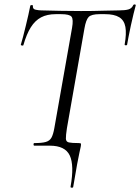

<svg xmlns="http://www.w3.org/2000/svg" viewBox="-20 -673 647 887"><path d="M318 191.4Q317 194.6 311 194.1Q305 193.6 306 189.6Q323.6 90.2 302.2 45.1Q280.8 0 210.4 0H138.8Q134.8 0 134.8 -6Q134.8 -12 138.8 -12Q173.4 -12 191.6 -17.2Q209.8 -22.4 217.9 -37.4Q226 -52.4 231 -81L312.8 -544Q319.8 -583.8 310.5 -595.7Q301.2 -607.6 261.8 -607.6H237.8Q197.8 -607.6 169.9 -592.9Q142 -578.2 122.3 -546.8Q102.6 -515.4 88 -464.4Q87 -461.4 81.1 -462.8Q75.2 -464.2 76.2 -466.4Q80.2 -478.8 86.3 -502.3Q92.4 -525.8 99 -553Q105.6 -580.2 111.3 -605.4Q117 -630.6 120 -647Q122 -650 127.5 -649.5Q133 -649 132 -646Q130 -631 145 -628Q160 -625 171 -625Q208 -624 257.5 -623Q307 -622 354 -622Q414 -622 455 -623.5Q496 -625 530 -625Q558 -625 573.5 -629.5Q589 -634 596 -650Q598 -653 603 -652.5Q608 -652 607 -648Q603 -633.6 596.8 -608.4Q590.6 -583.2 584.5 -555Q578.4 -526.8 573.8 -502.7Q569.2 -478.6 567.2 -466.4Q566.2 -463.2 560.6 -463.7Q555 -464.2 556 -468.2Q564.8 -518.2 559.3 -548.7Q553.8 -579.2 530.8 -593.4Q507.8 -607.6 464.6 -607.6H440.8Q401.8 -607.6 389.4 -594.3Q377 -581 370.2 -542L289.2 -81Q284 -47 284.4 -32.5Q284.8 -18 298.2 -15Q311.6 -12 344.2 -12Q352.6 -12 353.8 -9.1Q355 -6.2 353 4.4Q350.8 16.2 346.7 33.4Q342.6 50.6 336.2 86.4Q329.8 122.2 318 191.4Z"/></svg>

Font: Cormorant Light
Style: Italic
Weight: 300
Italic angle: -10°
Designer: Christian Thalmann (Catharsis Fonts)
Foundry: Catharsis Fonts
Version: Version 4.000